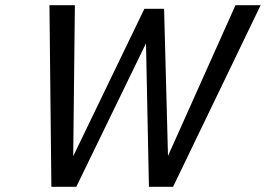

<svg xmlns="http://www.w3.org/2000/svg" viewBox="-20 -720 1025 740"><path d="M647 0 984.6 -700H887.6L627.5 -119L612.4 -686H536.4L262.2 -118L268.6 -700H170.6L178 0H274L542.7 -553L554 0Z"/></svg>

Font: Cabin Condensed
Style: Regular
Weight: 400
Italic angle: -13°
Designer: Pablo Impallari
Foundry: Pablo Impallari. www.impallari.com Igino Marini. www.ikern.com
Version: Version 1.006